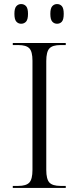

<svg xmlns="http://www.w3.org/2000/svg" viewBox="-20 -926 388 946"><path d="M43 0V-10H70Q109 -10 124.5 -26.5Q140 -43 140 -89V-627Q140 -672 124.5 -688Q109 -704 70 -704H43V-714H304V-704H278Q239 -704 223.5 -687.5Q208 -671 208 -625V-89Q208 -43 223.5 -26.5Q239 -10 278 -10H304V0ZM261 -809Q247 -809 237.5 -819.5Q228 -830 228 -858Q228 -885 237.5 -895.5Q247 -906 261 -906Q276 -906 285 -895.5Q294 -885 294 -858Q294 -830 285 -819.5Q276 -809 261 -809ZM84 -809Q70 -809 60.5 -819.5Q51 -830 51 -858Q51 -885 60.5 -895.5Q70 -906 84 -906Q99 -906 108.5 -895.5Q118 -885 118 -858Q118 -830 108.5 -819.5Q99 -809 84 -809Z"/></svg>

Font: Noto Serif Display Light
Style: Regular
Weight: 300
Designer: Monotype Design Team
Foundry: Monotype Imaging Inc.
Version: Version 2.009